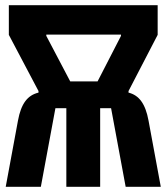

<svg xmlns="http://www.w3.org/2000/svg" viewBox="-20 -718 640 738"><path d="M2 0H137L193 -302H235V0H365V-302H407L463 0H598L551 -254C539 -320 514 -352 474 -362V-368L586 -584V-698H14V-584L128 -368V-362C86 -352 61 -320 49 -254ZM250 -405 158 -580V-585H445V-580L355 -405Z"/></svg>

Font: IBM Plex Mono
Style: Bold
Weight: 700
Monospace: yes
Designer: Mike Abbink, Paul van der Laan, Pieter van Rosmalen
Foundry: Bold Monday
Version: Version 2.004